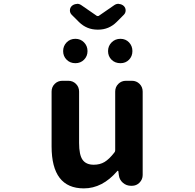

<svg xmlns="http://www.w3.org/2000/svg" viewBox="-20 -990 1040 1023"><path d="M426.8 13.7Q254.9 13.7 254.9 -210V-502Q254.9 -526.4 271.5 -543Q288.1 -559.6 312.5 -559.6H343.8Q368.2 -559.6 384.8 -543Q401.4 -526.4 401.4 -502V-228.5Q401.4 -165 419.9 -138.7Q438.5 -112.3 479.5 -112.3Q512.7 -112.3 537.1 -127Q561.5 -141.6 588.9 -176.8Q593.8 -181.6 593.8 -189.5V-502Q593.8 -526.4 610.4 -543Q627 -559.6 651.4 -559.6H682.6Q707 -559.6 723.6 -543Q740.2 -526.4 740.2 -502V-57.6Q740.2 -34.2 723.6 -17.1Q707 0 682.6 0H678.7Q653.3 0 634.8 -16.1Q616.2 -32.2 613.3 -56.6L610.4 -78.1Q609.4 -80.1 607.4 -80.1Q605.5 -80.1 604.5 -78.1Q525.4 13.7 426.8 13.7ZM362.3 -958Q373 -967.8 387.7 -968.8Q389.6 -969.7 391.6 -969.7Q403.3 -969.7 414.1 -961.9L496.1 -905.3Q499 -904.3 501.5 -904.3Q503.9 -904.3 505.9 -905.3L587.9 -961.9Q598.6 -969.7 611.3 -969.7Q613.3 -969.7 614.3 -968.8Q628.9 -967.8 639.6 -958Q649.4 -948.2 649.4 -934.6Q649.4 -920.9 639.6 -911.1L601.6 -873Q560.5 -832 502.9 -832H500Q442.4 -832 401.4 -872.1L362.3 -911.1Q352.5 -920.9 352.5 -934.6Q352.5 -948.2 362.3 -958ZM381.8 -653.3Q353.5 -653.3 335 -671.9Q316.4 -690.4 316.4 -717.8Q316.4 -745.1 335 -764.2Q353.5 -783.2 381.8 -783.2Q409.2 -783.2 427.7 -764.2Q446.3 -745.1 446.3 -717.8Q446.3 -690.4 427.7 -671.9Q409.2 -653.3 381.8 -653.3ZM622.1 -653.3Q592.8 -653.3 574.2 -671.9Q555.7 -690.4 555.7 -717.8Q555.7 -745.1 574.7 -764.2Q593.8 -783.2 621.6 -783.2Q649.4 -783.2 667.5 -764.2Q685.5 -745.1 685.5 -717.8Q685.5 -690.4 667.5 -671.9Q649.4 -653.3 622.1 -653.3Z"/></svg>

Font: Gen Jyuu Gothic Monospace Bold
Style: Bold
Weight: 700
Designer: [Source Han Sans]
Ryoko NISHIZUKA  (kana & ideographs); Paul D. Hunt (Latin, Greek & Cyrillic); Wenlong ZHANG  (bopomofo
Version: Version 1.002.20150607